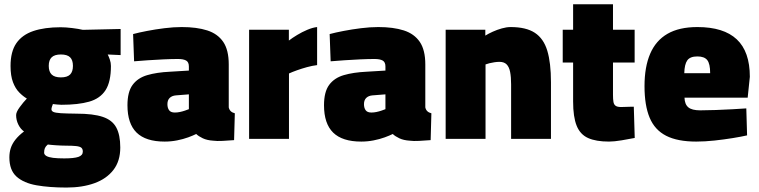

<svg xmlns="http://www.w3.org/2000/svg" viewBox="-20 -640 3499 885"><path d="M286.3 224.5Q207.8 224.5 148.5 214.1Q89.3 203.7 56.2 174Q23.2 144.2 23.2 85.5Q23.2 62.5 29.6 42.7Q36 22.9 50.9 3.9Q65.7 -15.1 90.7 -34.1Q74.7 -45.1 64.5 -65.8Q54.3 -86.5 54.3 -109.5Q54.3 -123.5 70.9 -146.1Q87.5 -168.8 103.8 -185.7Q85.7 -196.4 68.3 -214.2Q50.9 -231.9 39.8 -261.2Q28.6 -290.6 28.6 -335.8Q28.6 -401.9 55.2 -440.6Q81.9 -479.4 133.4 -496.9Q185 -514.4 259.6 -514.4Q283.1 -514.4 312.9 -510.7Q342.7 -507 361.7 -502.5L536 -506.4V-386.1L476.5 -388.8Q481.3 -379.9 486.3 -365.3Q491.3 -350.6 491.3 -335.8Q491.3 -263 466.5 -224.4Q441.7 -185.9 391.1 -171.4Q340.5 -157 263.2 -157Q255.2 -157 243.6 -158.2Q231.9 -159.4 223.8 -160.4Q221.9 -155.8 219.5 -148.5Q217.1 -141.2 217.1 -136.4Q217.1 -128.4 226.1 -124.1Q235.1 -119.9 260.3 -118.2Q285.4 -116.6 333 -116.1Q409.7 -116.1 453.6 -101.3Q497.5 -86.6 515.9 -52.4Q534.4 -18.3 534.4 39.9Q534.4 102.5 502.7 143.4Q471 184.3 415.3 204.4Q359.6 224.5 286.3 224.5ZM276.2 90.1Q321.4 90.1 341.6 83.1Q361.7 76 361.7 58.9Q361.7 46.6 354.9 40.9Q348 35.2 330.8 33.3Q313.6 31.4 283.2 31.4Q273.5 31.4 262 30.9Q250.5 30.4 239.4 29.7Q228.2 29 217.9 28Q207.7 27.1 200.4 26.1Q190.7 34.1 187.1 42.5Q183.4 50.8 183.4 63.7Q183.4 72.7 193.7 78.9Q204.1 85 224.7 87.6Q245.3 90.1 276.2 90.1ZM260.6 -283.3Q290 -283.3 303.1 -296.5Q316.2 -309.6 316.2 -336.3Q316.2 -363 303.1 -375.9Q290 -388.9 260.6 -388.9Q231.7 -388.9 218.2 -375.9Q204.7 -363 204.7 -336.3Q204.7 -309.6 218.2 -296.5Q231.7 -283.3 260.6 -283.3Z M739.1 12.6Q651.8 12.6 609.6 -28.8Q567.5 -70.2 567.5 -154.8Q567.5 -216.7 591.3 -248.8Q615 -280.9 658.7 -293.7Q702.4 -306.5 763 -309.4L850.6 -314.7V-333.5Q850.6 -353.9 837.8 -361Q824.9 -368.1 800.4 -368.1Q772 -368.1 734.7 -366.4Q697.4 -364.6 661 -362.2Q624.6 -359.9 598.1 -357.4L593.5 -483Q619.8 -490.1 657.9 -497.4Q696 -504.8 737.9 -510Q779.8 -515.3 817.5 -515.3Q887 -515.3 935.3 -499.8Q983.6 -484.2 1009 -446.9Q1034.4 -409.6 1034.4 -342.9V-144.9Q1036.9 -133.9 1043.8 -127.3Q1050.7 -120.7 1062.4 -117.8L1059 5.9Q1032.6 8.1 1005.8 9.4Q978.9 10.8 963.1 8.5Q934.3 6.7 914.7 -2.6Q895.1 -11.9 884.4 -22.4Q870.5 -15.4 847.4 -6.9Q824.2 1.6 796.2 7.1Q768.2 12.6 739.1 12.6ZM785.8 -121.3Q797.4 -121.3 809.3 -123.8Q821.2 -126.3 832.4 -130.1Q843.6 -133.8 850.6 -136.8V-205.1L791.1 -200.4Q772.9 -198.9 762.3 -188.8Q751.7 -178.6 751.7 -159.9Q751.7 -142.7 759.4 -132Q767.1 -121.3 785.8 -121.3Z M1128.2 0V-502.8H1311.5V-453.1Q1327.3 -465.2 1349.6 -478.7Q1371.9 -492.3 1396.6 -502.7Q1421.3 -513.1 1441.7 -515.3V-339.9Q1419.6 -337.3 1395.2 -330.6Q1370.8 -323.9 1349.1 -316.1Q1327.4 -308.4 1312 -301.3V0Z M1645.1 12.6Q1557.8 12.6 1515.6 -28.8Q1473.5 -70.2 1473.5 -154.8Q1473.5 -216.7 1497.3 -248.8Q1521 -280.9 1564.7 -293.7Q1608.4 -306.5 1669 -309.4L1756.6 -314.7V-333.5Q1756.6 -353.9 1743.8 -361Q1730.9 -368.1 1706.4 -368.1Q1678 -368.1 1640.7 -366.4Q1603.4 -364.6 1567 -362.2Q1530.6 -359.9 1504.1 -357.4L1499.5 -483Q1525.8 -490.1 1563.9 -497.4Q1602 -504.8 1643.9 -510Q1685.8 -515.3 1723.5 -515.3Q1793 -515.3 1841.3 -499.8Q1889.6 -484.2 1915 -446.9Q1940.4 -409.6 1940.4 -342.9V-144.9Q1942.9 -133.9 1949.8 -127.3Q1956.7 -120.7 1968.4 -117.8L1965 5.9Q1938.6 8.1 1911.8 9.4Q1884.9 10.8 1869.1 8.5Q1840.3 6.7 1820.7 -2.6Q1801.1 -11.9 1790.4 -22.4Q1776.5 -15.4 1753.4 -6.9Q1730.2 1.6 1702.2 7.1Q1674.2 12.6 1645.1 12.6ZM1691.8 -121.3Q1703.4 -121.3 1715.3 -123.8Q1727.2 -126.3 1738.4 -130.1Q1749.6 -133.8 1756.6 -136.8V-205.1L1697.1 -200.4Q1678.9 -198.9 1668.3 -188.8Q1657.7 -178.6 1657.7 -159.9Q1657.7 -142.7 1665.4 -132Q1673.1 -121.3 1691.8 -121.3Z M2034.2 0V-502.8H2217V-475.9Q2231.4 -484.9 2251.3 -493.9Q2271.2 -502.9 2293.1 -509.1Q2314.9 -515.3 2333.7 -515.3Q2404.8 -515.3 2445.3 -488.8Q2485.8 -462.2 2502.7 -406.2Q2519.6 -350.2 2519.6 -261V0H2335.9V-251Q2335.9 -285.1 2331.4 -308.1Q2327 -331.1 2315.4 -343Q2303.8 -354.9 2282.4 -354.9Q2271 -354.9 2258.7 -353Q2246.5 -351.2 2235.8 -348.5Q2225.2 -345.9 2218 -343V0Z M2787.1 12.6Q2727.1 12.6 2690.7 -3.8Q2654.2 -20.2 2638 -60.6Q2621.7 -101 2621.7 -172.5V-351.7H2573.8V-502.8H2621.7V-620.2H2805.5V-502.8H2905.3V-351.7H2805.5V-202.6Q2805.5 -182.4 2807.6 -170.3Q2809.6 -158.3 2817.5 -152.5Q2825.4 -146.7 2842.6 -146.7Q2848.1 -146.7 2859.9 -147.2Q2871.7 -147.7 2883.8 -147.9Q2895.8 -148.2 2901.4 -148.2L2905.7 -4.1Q2880.4 1 2845.4 6.8Q2810.5 12.6 2787.1 12.6Z M3189.1 12.6Q3103 12.6 3050.5 -14.2Q2998 -41 2974.4 -97.6Q2950.8 -154.1 2950.8 -243Q2950.8 -331.4 2976.9 -392.3Q3003 -453.1 3056.7 -484.2Q3110.4 -515.3 3194.5 -515.3Q3315.6 -515.3 3375.9 -458.8Q3436.3 -402.3 3436.3 -286L3426.3 -189.7H3135.1Q3136.1 -159.1 3152.7 -145.3Q3169.3 -131.4 3207.3 -131.4Q3239.5 -131.4 3278.7 -132.9Q3317.9 -134.4 3355.7 -136.4Q3393.5 -138.4 3420 -140.4L3423.6 -16Q3397.4 -10 3357.5 -3.5Q3317.7 3 3273.4 7.8Q3229.1 12.6 3189.1 12.6ZM3134.1 -302.7H3253.4Q3253.4 -346 3240 -363Q3226.6 -379.9 3194.5 -379.9Q3160.9 -379.9 3148 -361.8Q3135.1 -343.7 3134.1 -302.7Z"/></svg>

Font: TitilliumWeb ExtraLight
Style: Regular
Weight: 400
Designer: Mohamed Gaber, Accademia di Belle Arti di Urbino and others
Foundry: Kief Type Foundry, Accademia di Belle Arti di Urbino and others
Version: Version 3.000; ttfautohint (v1.8.2)